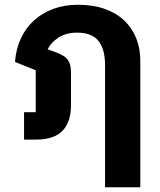

<svg xmlns="http://www.w3.org/2000/svg" viewBox="-20 -586 672 806"><path d="M421 -313Q421 -379 393.5 -414Q366 -449 303 -449Q258 -449 226 -428.5Q194 -408 180 -379L216 -366Q234 -359 246 -351.5Q258 -344 265 -334Q272 -324 275 -311Q278 -298 278 -280V-144Q278 -74 242.5 -37Q207 0 131 0H81V-115H130V-291L43 -326Q47 -381 68 -425.5Q89 -470 123.5 -501Q158 -532 204.5 -549Q251 -566 307 -566Q371 -566 420 -548.5Q469 -531 502 -499.5Q535 -468 552 -425Q569 -382 569 -332V200H421Z"/></svg>

Font: IBM Plex Thai
Style: Bold
Weight: 700
Designer: Mike Abbink, Paul van der Laan, Pieter van Rosmalen, Ben Mitchell, Mark Frömberg
Foundry: Bold Monday
Version: Version 1.0